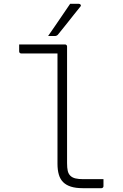

<svg xmlns="http://www.w3.org/2000/svg" viewBox="-20 -982 640 1002"><path d="M80 -750Q104 -750 128 -750Q152 -750 176 -750Q200 -750 223.5 -750Q247 -750 271 -750Q295 -750 319 -750Q323 -750 325 -748.5Q327 -747 328.5 -745Q330 -743 330 -739Q330 -701 330 -640Q330 -579 330 -507Q330 -435 330 -363Q330 -291 330 -230Q330 -169 330 -131Q330 -106 333.5 -90.5Q337 -75 347 -65Q357 -55 373.5 -51Q390 -47 414 -47Q438 -47 461 -47Q484 -47 508 -47H520Q520 -38 520 -29Q520 -20 520 -11Q520 -7 518.5 -5Q517 -3 515 -1.5Q513 0 509 0Q506 0 488.5 0Q471 0 449.5 0Q428 0 411 0Q375 0 350 -8Q325 -16 309.5 -31.5Q294 -47 287 -71Q280 -95 280 -127Q280 -162 280 -220Q280 -278 280 -346.5Q280 -415 280 -483.5Q280 -552 280 -610Q280 -668 280 -703H269Q240 -703 210 -703Q180 -703 150.5 -703Q121 -703 91 -703Q86 -703 83 -706Q80 -709 80 -714Q80 -723 80 -732Q80 -741 80 -750ZM346 -962Q358 -962 364.5 -962Q371 -962 376.5 -962Q382 -962 392 -962Q398 -962 401 -957Q404 -952 399 -947Q381 -925 368 -908.5Q355 -892 343.5 -877.5Q332 -863 318 -845.5Q304 -828 283 -802Q281 -799 276.5 -796.5Q272 -794 266 -794Q259 -794 253.5 -794Q248 -794 242.5 -794Q237 -794 231 -794Q252 -824 270 -850.5Q288 -877 306.5 -904Q325 -931 346 -962Z"/></svg>

Font: Recursive Monospace Light
Style: Regular
Weight: 300
Version: Version 1.047